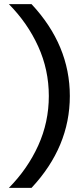

<svg xmlns="http://www.w3.org/2000/svg" viewBox="-20 -790 398 932"><path d="M217 -324Q217 -451 165.5 -564.5Q114 -678 23 -770H133Q319 -571 319 -324Q319 -77 133 122H23Q114 30 165.5 -83.5Q217 -197 217 -324Z"/></svg>

Font: Gmarket Sans TTF Medium
Style: Regular
Weight: 500
Designer: Creative Director : Sungho Lee; Art Director : Kiwoong Choi; Project Manager : Sori Yang, Jongwook Yoon; Font Designer :
Foundry: Sandoll Inc.
Version: Version 1.000;hotconv 1.0.109;makeotfexe 2.5.65596